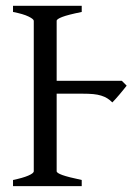

<svg xmlns="http://www.w3.org/2000/svg" viewBox="-20 -635 464 655"><path d="M173.3 -359.4H395.5L412.1 -342.8Q406.7 -335.9 400.4 -328.1Q394 -320.3 387.5 -312.5Q380.9 -304.7 374.5 -297.6Q368.2 -290.5 363.3 -285.6Q355 -293.9 345.9 -299.6Q336.9 -305.2 325.2 -308.8Q313.5 -312.5 298.1 -314Q282.7 -315.4 261.2 -315.4H173.3V-50.8Q173.3 -44.9 192.9 -37.8Q212.4 -30.8 258.8 -21V0H24.4V-21Q57.6 -27.8 76.4 -35.9Q95.2 -43.9 95.2 -50.8V-564Q95.2 -569.8 77.4 -578.6Q59.6 -587.4 24.4 -594.2V-615.2H258.8V-594.2Q210.9 -584.5 192.1 -577.1Q173.3 -569.8 173.3 -564Z"/></svg>

Font: Noto Serif Devanagari
Style: Regular
Weight: 400
Designer: Monotype Design Team
Foundry: Monotype Imaging Inc.
Version: Version 1.01